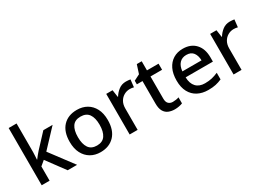

<svg xmlns="http://www.w3.org/2000/svg" viewBox="-21 -1479 3014 2208"><g transform="rotate(-30 1486.5 -375.0)"><path d="M188 -380Q188 -360 186 -332Q184 -304 183 -282H186Q197 -297 216.5 -321.5Q236 -346 251 -362L416 -539H539L322 -308L553 0H428L250 -241L188 -189V0H83V-760H188Z M1117 -270Q1117 -136 1048 -63Q979 10 862 10Q789 10 732.5 -23Q676 -56 643.5 -118.5Q611 -181 611 -270Q611 -404 679 -476.5Q747 -549 865 -549Q939 -549 995.5 -516.5Q1052 -484 1084.5 -422Q1117 -360 1117 -270ZM720 -270Q720 -179 754.5 -128Q789 -77 864 -77Q939 -77 973.5 -128Q1008 -179 1008 -270Q1008 -362 973 -411.5Q938 -461 863 -461Q788 -461 754 -411.5Q720 -362 720 -270Z M1517 -549Q1531 -549 1547.5 -547.5Q1564 -546 1576 -544L1565 -445Q1539 -452 1511 -452Q1471 -452 1435.5 -432Q1400 -412 1378.5 -374.5Q1357 -337 1357 -284V0H1251V-539H1335L1349 -443H1353Q1379 -486 1420 -517.5Q1461 -549 1517 -549Z M1870 -76Q1891 -76 1913 -79.5Q1935 -83 1951 -89V-9Q1933 -1 1904.5 4.5Q1876 10 1847 10Q1803 10 1766 -5Q1729 -20 1707.5 -57Q1686 -94 1686 -160V-458H1611V-506L1690 -546L1727 -660H1792V-539H1946V-458H1792V-162Q1792 -118 1813.5 -97Q1835 -76 1870 -76Z M2271 -549Q2377 -549 2438 -483.5Q2499 -418 2499 -305V-247H2137Q2139 -164 2180.5 -120Q2222 -76 2297 -76Q2349 -76 2389.5 -85.5Q2430 -95 2473 -114V-26Q2432 -8 2391 1Q2350 10 2293 10Q2214 10 2154.5 -21Q2095 -52 2061.5 -113.5Q2028 -175 2028 -265Q2028 -356 2058.5 -419Q2089 -482 2143.5 -515.5Q2198 -549 2271 -549ZM2271 -467Q2214 -467 2179.5 -430Q2145 -393 2139 -325H2393Q2392 -388 2362.5 -427.5Q2333 -467 2271 -467Z M2897 -549Q2911 -549 2927.5 -547.5Q2944 -546 2956 -544L2945 -445Q2919 -452 2891 -452Q2851 -452 2815.5 -432Q2780 -412 2758.5 -374.5Q2737 -337 2737 -284V0H2631V-539H2715L2729 -443H2733Q2759 -486 2800 -517.5Q2841 -549 2897 -549Z"/></g></svg>

Font: Noto Sans Telugu Medium
Style: Regular
Weight: 500
Designer: Jelle Bosma - Monotype Design Team
Foundry: Monotype Imaging Inc.
Version: Version 2.005; ttfautohint (v1.8.4.7-5d5b)